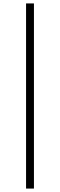

<svg xmlns="http://www.w3.org/2000/svg" viewBox="-20 -830 351 1120"><path d="M132 270V-810H178V270Z"/></svg>

Font: Noto Serif KR ExtraLight Light
Style: Regular
Weight: 300
Version: Version 2.003-H1;hotconv 1.1.1;makeotfexe 2.6.0